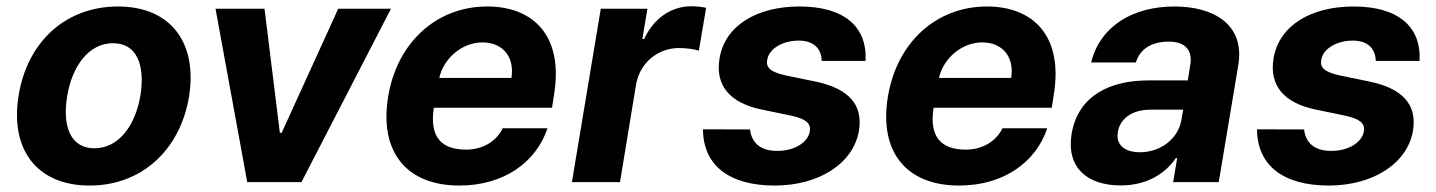

<svg xmlns="http://www.w3.org/2000/svg" viewBox="-20 -573 4518 604"><path d="M262.1 10.7C426.1 10.7 546.5 -101.6 574.6 -268.5C601.9 -438.2 517.4 -552.6 351.2 -552.6C186.1 -552.6 65.7 -440.7 38.7 -273.1C10.7 -103.7 95.2 10.7 262.1 10.7ZM191.1 -269.2C206.7 -365.4 259.2 -437.1 335.9 -437.1C410.5 -437.1 436.8 -367.9 421.9 -273.8C405.9 -177.6 353.3 -106.5 277 -106.5C202.1 -106.5 175.8 -175.4 191.1 -269.2Z M1209.9 -545.5H1044L866.1 -155.2H860.4L812.1 -545.5H658L757.8 0H928.3Z M1425.1 10.7C1565 10.7 1666.5 -62.5 1702.4 -169.4H1561.4C1540.8 -126.8 1496.8 -102.3 1446.4 -102.3C1369.3 -102.3 1330.3 -141.3 1344.8 -234H1716.6L1723 -275.6C1753.2 -460.9 1657.3 -552.6 1512.8 -552.6C1352.3 -552.6 1229.4 -438.6 1201.3 -270.2C1172.2 -97.3 1257.1 10.7 1425.1 10.7ZM1361.9 -327.8C1374.6 -387.8 1432.5 -439.6 1497.5 -439.6C1562.9 -439.6 1599.4 -392.8 1588.8 -327.8Z M1779.1 0H1930.4L1981.2 -308.6C1993.3 -375.7 2049.7 -421.9 2115.8 -421.9C2137.4 -421.9 2165.5 -418.3 2178.6 -413.7L2201.3 -548.3C2188.2 -551.5 2170.1 -553.3 2154.8 -553.3C2093.8 -553.3 2037.6 -517.8 2006.4 -450.3H2000.7L2016.7 -545.5H1870Z M2565 -381.4H2702.8C2708.8 -490.4 2633.9 -552.6 2495.4 -552.6C2359.7 -552.6 2260.7 -491.8 2243.6 -389.9C2229.4 -305 2274.5 -248.9 2377.8 -228L2468.8 -209.2C2515.3 -198.9 2531.2 -185.4 2527.7 -160.5C2522.4 -125 2478.3 -97.3 2422.9 -98.4C2374.6 -98.7 2344.8 -121.4 2339.5 -165.8L2191.4 -166.2C2192.1 -54.7 2271.3 10.7 2417.3 10.7C2555 10.7 2664.4 -57.5 2682.2 -162.3C2695.3 -244.3 2649.1 -294.4 2546.9 -316.1L2451 -335.9C2402.3 -346.6 2389.2 -361.5 2393.5 -384.6C2398.8 -420.1 2442.8 -445.3 2492.9 -445.3C2540.8 -445.3 2564.3 -418.7 2565 -381.4Z M2997.2 10.7C3137.1 10.7 3238.6 -62.5 3274.5 -169.4H3133.5C3112.9 -126.8 3068.9 -102.3 3018.5 -102.3C2941.4 -102.3 2902.3 -141.3 2916.9 -234H3288.7L3295.1 -275.6C3325.3 -460.9 3229.4 -552.6 3084.9 -552.6C2924.4 -552.6 2801.5 -438.6 2773.4 -270.2C2744.3 -97.3 2829.2 10.7 2997.2 10.7ZM2933.9 -327.8C2946.7 -387.8 3004.6 -439.6 3069.6 -439.6C3134.9 -439.6 3171.5 -392.8 3160.9 -327.8Z M3505.3 10.3C3585.9 10.3 3644.2 -24.9 3679 -75.6H3683.2L3670.5 0H3813.9L3875.4 -367.9C3897 -497.9 3795.5 -552.6 3674.7 -552.6C3543.7 -552.6 3440.7 -490.8 3412.6 -376.4H3553.3C3565.3 -418.3 3602.6 -442.1 3656.6 -442.1C3707.7 -442.1 3731.5 -415.5 3724.8 -371.4L3716.6 -320H3591.6C3474.4 -320 3371.8 -273.8 3351.2 -152.3C3333.5 -44.7 3401.6 10.3 3505.3 10.3ZM3496.4 -157.3C3503.2 -199.9 3541.9 -228.3 3600.1 -228H3702.1L3696.4 -195C3686.1 -137.4 3632.5 -94.1 3566.1 -94.1C3518.8 -94.1 3490.1 -116.1 3496.4 -157.3Z M4307.9 -381.4H4445.7C4451.7 -490.4 4376.8 -552.6 4238.3 -552.6C4102.6 -552.6 4003.6 -491.8 3986.5 -389.9C3972.3 -305 4017.4 -248.9 4120.7 -228L4211.6 -209.2C4258.2 -198.9 4274.1 -185.4 4270.6 -160.5C4265.3 -125 4221.2 -97.3 4165.8 -98.4C4117.5 -98.7 4087.7 -121.4 4082.4 -165.8L3934.3 -166.2C3935 -54.7 4014.2 10.7 4160.2 10.7C4297.9 10.7 4407.3 -57.5 4425.1 -162.3C4438.2 -244.3 4392 -294.4 4289.8 -316.1L4193.9 -335.9C4145.2 -346.6 4132.1 -361.5 4136.4 -384.6C4141.7 -420.1 4185.7 -445.3 4235.8 -445.3C4283.7 -445.3 4307.2 -418.7 4307.9 -381.4Z"/></svg>

Font: Margiela Sans
Style: Bold Italic
Weight: 700
Italic angle: -9.39999°
Designer: Stefan Endress, Andreas Faust
Version: Version 1.100;FEAKit 1.0